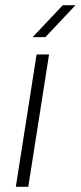

<svg xmlns="http://www.w3.org/2000/svg" viewBox="-20 -720 311 740"><path d="M41 0 121 -510H169L89 0ZM106 -577 222 -700H271L155 -577Z"/></svg>

Font: MuseoModerno Thin ExtraLight
Style: Italic
Weight: 250
Italic angle: -9°
Version: Version 1.003